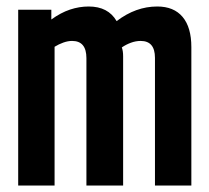

<svg xmlns="http://www.w3.org/2000/svg" viewBox="-20 -571 644 591"><path d="M36 0V-541H138V-511Q167 -532 195.5 -541.5Q224 -551 253 -551Q313 -551 339 -506Q398 -551 464 -551Q515 -551 542 -519Q569 -487 569 -426V0H457V-393Q457 -445 413 -445Q398 -445 383 -439.5Q368 -434 355 -425Q359 -414 359 -398V0H246V-392Q246 -445 202 -445Q189 -445 175 -440Q161 -435 148 -427V0Z"/></svg>

Font: Georama Condensed SemiBold
Style: Regular
Weight: 600
Width: 3
Designer: Jean-Baptiste Levee
Foundry: Production Type
Version: Version 1.000